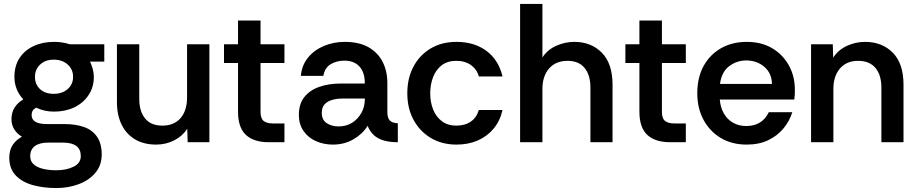

<svg xmlns="http://www.w3.org/2000/svg" viewBox="-20 -720 4639 972"><path d="M265 232Q200 232 146 217Q92 202 59.5 168Q27 134 27 78Q27 41 43.5 15Q60 -11 91 -28Q66 -43 52 -65.5Q38 -88 38 -117Q38 -181 98 -217Q76 -240 64.5 -269Q53 -298 53 -331Q53 -386 78.5 -425.5Q104 -465 149.5 -486.5Q195 -508 254 -508Q296 -508 333 -496H508V-408H436Q444 -390 449.5 -371Q455 -352 455 -331Q455 -278 428 -238Q401 -198 356 -176.5Q311 -155 254 -155Q228 -155 206 -160Q184 -165 163 -175Q140 -163 140 -138Q140 -92 217 -92H305Q364 -92 406.5 -76.5Q449 -61 472 -26.5Q495 8 495 62Q495 116 463.5 154Q432 192 379.5 212Q327 232 265 232ZM264 142Q316 142 352.5 124Q389 106 389 70Q389 2 299 2H223Q180 2 156.5 19.5Q133 37 133 70Q133 97 151 112.5Q169 128 199 135Q229 142 264 142ZM252 -245Q295 -245 322.5 -269Q350 -293 350 -331Q350 -369 322.5 -393.5Q295 -418 252 -418Q210 -418 183.5 -393.5Q157 -369 157 -331Q157 -293 182.5 -269Q208 -245 252 -245Z M771 12Q709 12 664.5 -14Q620 -40 596 -88.5Q572 -137 572 -203V-496H685V-219Q685 -157 714.5 -120.5Q744 -84 802 -84Q861 -84 894 -122Q927 -160 927 -227V-496H1040V0H930L928 -68Q903 -30 861 -9Q819 12 771 12Z M1341 0Q1265 0 1225 -37Q1185 -74 1185 -155V-401H1114V-496H1185V-616H1299V-496H1420V-401H1299V-154Q1299 -120 1315 -107.5Q1331 -95 1363 -95H1420V0Z M1665 12Q1619 12 1579.5 -5.5Q1540 -23 1516.5 -57Q1493 -91 1493 -138Q1493 -194 1521 -229Q1549 -264 1597 -280.5Q1645 -297 1703 -297H1827Q1827 -337 1814 -362.5Q1801 -388 1778 -400.5Q1755 -413 1724 -413Q1684 -413 1654 -395Q1624 -377 1617 -336H1503Q1508 -390 1539.5 -428.5Q1571 -467 1620 -487.5Q1669 -508 1725 -508Q1797 -508 1844.5 -481.5Q1892 -455 1916.5 -408Q1941 -361 1941 -299V-148Q1942 -121 1954.5 -109Q1967 -97 1994 -96V0Q1952 0 1922 -9Q1892 -18 1872.5 -36Q1853 -54 1841 -83Q1817 -43 1770.5 -15.5Q1724 12 1665 12ZM1694 -80Q1733 -80 1762.5 -98.5Q1792 -117 1809.5 -148.5Q1827 -180 1827 -218V-221H1711Q1685 -221 1661 -214Q1637 -207 1623 -191.5Q1609 -176 1609 -149Q1609 -113 1634 -96.5Q1659 -80 1694 -80Z M2291 12Q2218 12 2162 -21Q2106 -54 2074 -112.5Q2042 -171 2042 -248Q2042 -324 2073 -382.5Q2104 -441 2160 -474.5Q2216 -508 2291 -508Q2381 -508 2442.5 -462.5Q2504 -417 2524 -333H2404Q2395 -368 2365 -390Q2335 -412 2290 -412Q2245 -412 2216 -389.5Q2187 -367 2172.5 -329.5Q2158 -292 2158 -248Q2158 -202 2173 -165Q2188 -128 2217.5 -106Q2247 -84 2290 -84Q2334 -84 2363.5 -104.5Q2393 -125 2404 -163H2524Q2512 -109 2479.5 -69.5Q2447 -30 2399 -9Q2351 12 2291 12Z M2613 0V-700H2726V-429Q2751 -468 2795.5 -488Q2840 -508 2887 -508Q2973 -508 3027 -453Q3081 -398 3081 -291V0H2969V-277Q2969 -340 2939.5 -376Q2910 -412 2853 -412Q2794 -412 2760 -373.5Q2726 -335 2726 -269V0Z M3373 0Q3297 0 3257 -37Q3217 -74 3217 -155V-401H3146V-496H3217V-616H3331V-496H3452V-401H3331V-154Q3331 -120 3347 -107.5Q3363 -95 3395 -95H3452V0Z M3760 12Q3685 12 3629 -21.5Q3573 -55 3541.5 -113.5Q3510 -172 3510 -248Q3510 -327 3541.5 -385Q3573 -443 3629.5 -475.5Q3686 -508 3761 -508Q3834 -508 3888 -476.5Q3942 -445 3973 -390Q4004 -335 4004 -265Q4004 -251 4003.5 -240Q4003 -229 4001 -216H3624Q3627 -177 3644 -146.5Q3661 -116 3690.5 -99Q3720 -82 3758 -82Q3799 -82 3827.5 -100Q3856 -118 3872 -152H3991Q3977 -107 3946.5 -70Q3916 -33 3869.5 -10.5Q3823 12 3760 12ZM3625 -295H3888Q3887 -350 3849 -382Q3811 -414 3758 -414Q3710 -414 3671.5 -385Q3633 -356 3625 -295Z M4086 0V-496H4196L4198 -428Q4223 -467 4267 -487.5Q4311 -508 4359 -508Q4446 -508 4500 -453Q4554 -398 4554 -291V0H4442V-277Q4442 -340 4412 -376Q4382 -412 4324 -412Q4266 -412 4232.5 -373.5Q4199 -335 4199 -269V0Z"/></svg>

Font: Rethink Sans SemiBold
Style: Regular
Weight: 600
Designer: The Rethink Sans project authors (Hans Thiessen). DM Sans designed by Colophon Foundry.
Foundry: Rethink Communications LLC
Version: Version 1.001